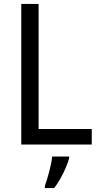

<svg xmlns="http://www.w3.org/2000/svg" viewBox="-20 -734 508 975"><path d="M88 0H446V-79H176V-714H88ZM331 70V61H245C241 103 221 175 208 209V221H255C288 179 320 111 331 70Z"/></svg>

Font: Noto Sans Lao Looped SemiCondensed
Style: Regular
Weight: 400
Width: 4
Designer: Mark Frömberg, Ben Mitchell
Foundry: The Fontpad Ltd
Version: Version 1.003